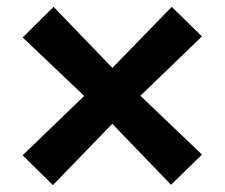

<svg xmlns="http://www.w3.org/2000/svg" viewBox="-20 -611 654 559"><path d="M46 -502 136 -591 347 -372 568 -161 478 -73 267 -292ZM134 -72 46 -159 267 -372 480 -591 568 -505 347 -292Z"/></svg>

Font: Intel One Mono Light
Style: Regular
Weight: 300
Monospace: yes
Designer: Fred Shallcrass
Foundry: Frere-Jones Type LLC
Version: Version 1.004